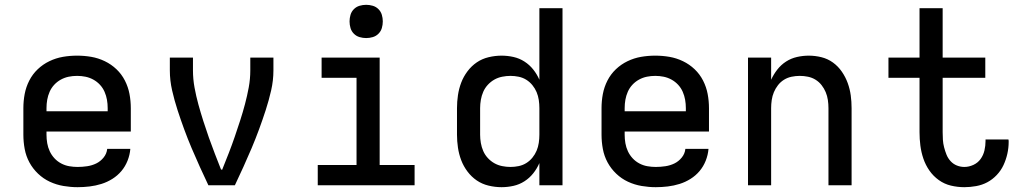

<svg xmlns="http://www.w3.org/2000/svg" viewBox="-20 -769 4240 797"><path d="M302 8Q273 8 243.5 3Q214 -2 187 -14.5Q160 -27 138 -48Q116 -69 102 -95Q88 -121 82.5 -150.5Q77 -180 77 -210V-320Q77 -350 82.5 -379Q88 -408 101.5 -434.5Q115 -461 136.5 -481.5Q158 -502 185 -515Q212 -528 241 -533Q270 -538 300 -538Q330 -538 359 -533Q388 -528 415 -515Q442 -502 463.5 -481.5Q485 -461 498.5 -434.5Q512 -408 517.5 -379Q523 -350 523 -320V-223H173V-210Q173 -192 176 -174.5Q179 -157 186.5 -141Q194 -125 206 -112Q218 -99 234 -90.5Q250 -82 267.5 -79Q285 -76 302 -76Q322 -76 342 -79Q362 -82 379.5 -90.5Q397 -99 410 -115Q423 -131 425 -151H521Q519 -126 509.5 -102Q500 -78 484 -59Q468 -40 446.5 -26.5Q425 -13 401 -5.5Q377 2 352 5Q327 8 302 8ZM173 -307H427V-320Q427 -338 424 -355Q421 -372 414 -388Q407 -404 395 -417Q383 -430 367.5 -438.5Q352 -447 335 -450.5Q318 -454 300 -454Q282 -454 265 -450.5Q248 -447 232.5 -438.5Q217 -430 205 -417Q193 -404 186 -388Q179 -372 176 -355Q173 -338 173 -320Z M845 0Q827 -38 809.5 -76.5Q792 -115 775.5 -154Q759 -193 744.5 -232.5Q730 -272 717 -312Q704 -352 694.5 -393.5Q685 -435 685 -477V-530H781V-477Q781 -441 787.5 -405.5Q794 -370 803.5 -335.5Q813 -301 824 -266.5Q835 -232 847 -198Q859 -164 872 -130.5Q885 -97 898 -64L900 -66L902 -64L904 -69Q917 -101 930 -134.5Q943 -168 954.5 -201.5Q966 -235 977 -269Q988 -303 997 -337Q1006 -371 1012.5 -406Q1019 -441 1019 -477V-530H1115V-477Q1115 -435 1105.5 -393.5Q1096 -352 1083 -312Q1070 -272 1055.5 -232.5Q1041 -193 1024.5 -154Q1008 -115 990.5 -76.5Q973 -38 955 0Z M1299 0V-84H1460V-446H1315V-530H1556V-84H1701V0ZM1500 -611Q1486 -611 1472.5 -615Q1459 -619 1449 -629Q1439 -639 1435 -652.5Q1431 -666 1431 -680Q1431 -694 1435 -707.5Q1439 -721 1449 -731Q1459 -741 1472.5 -745Q1486 -749 1500 -749Q1514 -749 1527.5 -745Q1541 -741 1551 -731Q1561 -721 1565 -707.5Q1569 -694 1569 -680Q1569 -666 1565 -652.5Q1561 -639 1551 -629Q1541 -619 1527.5 -615Q1514 -611 1500 -611Z M2062 8Q2035 8 2008 1.5Q1981 -5 1959 -20Q1937 -35 1920.5 -57Q1904 -79 1894.5 -104Q1885 -129 1881 -156Q1877 -183 1877 -210V-320Q1877 -347 1881 -374Q1885 -401 1894.5 -426Q1904 -451 1920.5 -473Q1937 -495 1959 -510Q1981 -525 2008 -531.5Q2035 -538 2062 -538Q2087 -538 2111.5 -532.5Q2136 -527 2157 -513.5Q2178 -500 2193.5 -480.5Q2209 -461 2219 -438V-735H2315V0H2219V-92Q2209 -69 2193.5 -49.5Q2178 -30 2157 -16.5Q2136 -3 2111.5 2.5Q2087 8 2062 8ZM2099 -76Q2116 -76 2133 -79.5Q2150 -83 2164.5 -92Q2179 -101 2190 -114.5Q2201 -128 2207.5 -143.5Q2214 -159 2216.5 -176Q2219 -193 2219 -210V-320Q2219 -337 2216.5 -354Q2214 -371 2207.5 -386.5Q2201 -402 2190 -415.5Q2179 -429 2164.5 -438Q2150 -447 2133 -450.5Q2116 -454 2099 -454Q2082 -454 2064.5 -450.5Q2047 -447 2032 -438.5Q2017 -430 2005 -417Q1993 -404 1986 -388Q1979 -372 1976 -354.5Q1973 -337 1973 -320V-210Q1973 -193 1976 -175.5Q1979 -158 1986 -142Q1993 -126 2005 -113Q2017 -100 2032 -91.5Q2047 -83 2064.5 -79.5Q2082 -76 2099 -76Z M2702 8Q2673 8 2643.5 3Q2614 -2 2587 -14.5Q2560 -27 2538 -48Q2516 -69 2502 -95Q2488 -121 2482.5 -150.5Q2477 -180 2477 -210V-320Q2477 -350 2482.5 -379Q2488 -408 2501.5 -434.5Q2515 -461 2536.5 -481.5Q2558 -502 2585 -515Q2612 -528 2641 -533Q2670 -538 2700 -538Q2730 -538 2759 -533Q2788 -528 2815 -515Q2842 -502 2863.5 -481.5Q2885 -461 2898.5 -434.5Q2912 -408 2917.5 -379Q2923 -350 2923 -320V-223H2573V-210Q2573 -192 2576 -174.5Q2579 -157 2586.5 -141Q2594 -125 2606 -112Q2618 -99 2634 -90.5Q2650 -82 2667.5 -79Q2685 -76 2702 -76Q2722 -76 2742 -79Q2762 -82 2779.5 -90.5Q2797 -99 2810 -115Q2823 -131 2825 -151H2921Q2919 -126 2909.5 -102Q2900 -78 2884 -59Q2868 -40 2846.5 -26.5Q2825 -13 2801 -5.5Q2777 2 2752 5Q2727 8 2702 8ZM2573 -307H2827V-320Q2827 -338 2824 -355Q2821 -372 2814 -388Q2807 -404 2795 -417Q2783 -430 2767.5 -438.5Q2752 -447 2735 -450.5Q2718 -454 2700 -454Q2682 -454 2665 -450.5Q2648 -447 2632.5 -438.5Q2617 -430 2605 -417Q2593 -404 2586 -388Q2579 -372 2576 -355Q2573 -338 2573 -320Z M3085 0V-530H3181V-438Q3191 -460 3206.5 -480Q3222 -500 3243 -513.5Q3264 -527 3288.5 -532.5Q3313 -538 3337 -538Q3364 -538 3390 -531.5Q3416 -525 3437.5 -509.5Q3459 -494 3474.5 -471.5Q3490 -449 3499 -424Q3508 -399 3511.5 -373Q3515 -347 3515 -320V0H3419V-320Q3419 -337 3416.5 -354Q3414 -371 3407.5 -386.5Q3401 -402 3390.5 -415.5Q3380 -429 3365.5 -438Q3351 -447 3334 -450.5Q3317 -454 3300 -454Q3283 -454 3266 -450.5Q3249 -447 3234.5 -438Q3220 -429 3209.5 -415.5Q3199 -402 3192.5 -386.5Q3186 -371 3183.5 -354Q3181 -337 3181 -320V0Z M3983 8Q3955 8 3927.5 1.5Q3900 -5 3877 -21.5Q3854 -38 3838 -61Q3822 -84 3813 -110.5Q3804 -137 3800.5 -164.5Q3797 -192 3797 -220V-446H3668V-530H3797V-735H3893V-530H4070V-446H3893V-220Q3893 -204 3894 -188.5Q3895 -173 3899 -157.5Q3903 -142 3909 -127Q3915 -112 3926 -100Q3937 -88 3952 -82Q3967 -76 3983 -76Q4002 -76 4020.5 -84.5Q4039 -93 4050.5 -109Q4062 -125 4066.5 -144.5Q4071 -164 4071 -184Q4071 -185 4071 -187Q4071 -189 4071 -190H4166Q4167 -187 4167 -184.5Q4167 -182 4167 -179Q4167 -155 4161.5 -130.5Q4156 -106 4145.5 -83.5Q4135 -61 4117.5 -42.5Q4100 -24 4078.5 -12.5Q4057 -1 4032 3.5Q4007 8 3983 8Z"/></svg>

Font: Iosevka Curly Medium Extended
Style: Regular
Weight: 500
Width: 7
Monospace: yes
Designer: Belleve Invis
Foundry: Belleve Invis
Version: Version 11.1.0; ttfautohint (v1.8.3)